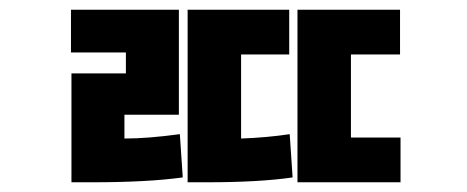

<svg xmlns="http://www.w3.org/2000/svg" viewBox="-20 -786 960 395"><path d="M236 -550V-501Q284 -501 350 -510L356 -421Q284 -411 169 -411H127V-635H239V-678H126V-766H348V-550ZM476 -674V-501Q530 -503 576 -510L582 -421Q514 -411 405 -411H366V-766H575V-674ZM702 -503H804V-411H592V-766H803V-674H702Z"/></svg>

Font: Noto Sans Korean Bold
Style: Bold
Weight: 700
Designer: Ryoko NISHIZUKA  (kana & ideographs); Paul D. Hunt (Latin, Greek & Cyrillic); Wenlong ZHANG  (bopomofo); Sandoll Communi
Foundry: Adobe Systems Incorporated
Version: Version 1.000;PS 1;hotconv 1.0.78;makeotf.lib2.5.61930